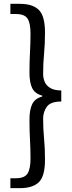

<svg xmlns="http://www.w3.org/2000/svg" viewBox="-20 -812 378 1002"><path d="M34.2 169.9V118.2H63Q107.9 118.2 123.5 94Q139.2 69.8 139.2 16.1Q139.2 -35.2 136.5 -82.5Q133.8 -129.9 133.8 -187Q133.8 -240.2 148.4 -269.3Q163.1 -298.3 200.2 -308.1V-313Q163.1 -322.8 148.4 -351.3Q133.8 -379.9 133.8 -434.1Q133.8 -491.7 136.5 -538.8Q139.2 -585.9 139.2 -637.2Q139.2 -691.9 123.5 -715.3Q107.9 -738.8 63 -738.8H34.2V-792H84Q149.9 -792 182.4 -760.5Q214.8 -729 214.8 -642.1Q214.8 -581.1 210 -532Q205.1 -482.9 205.1 -425.8Q205.1 -404.8 213.1 -385.3Q221.2 -365.7 241.9 -353Q262.7 -340.3 299.8 -339.8V-282.2Q243.7 -282.2 224.4 -254.9Q205.1 -227.5 205.1 -193.8Q205.1 -137.7 210 -88.6Q214.8 -39.6 214.8 22Q214.8 108.4 182.4 139.2Q149.9 169.9 84 169.9Z"/></svg>

Font: Source Han Sans CN
Style: Regular
Weight: 400
Designer: Ryoko NISHIZUKA  (kana, bopomofo & ideographs); Paul D. Hunt (Latin, Greek & Cyrillic); Sandoll Communications , Soo-you
Foundry: Adobe
Version: Version 2.004;hotconv 1.0.118;makeotfexe 2.5.65603